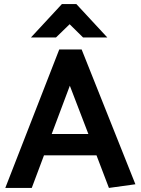

<svg xmlns="http://www.w3.org/2000/svg" viewBox="-20 -923 691 943"><path d="M255 -739H132L284 -903H355L507 -739H388L322 -804ZM323 -502 234 -265H414ZM381 -680 645 -18 515 0 454 -160H196L136 0H6L271 -680Z"/></svg>

Font: Palanquin
Style: Bold
Weight: 700
Designer: Pria Ravichandran
Version: Version 1.0.4